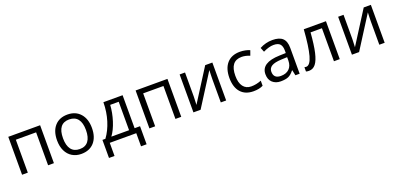

<svg xmlns="http://www.w3.org/2000/svg" viewBox="9 -1453 5271 2546"><g transform="rotate(-20 2644.5 -180.0)"><path d="M167 0H85.9V-535.2H535.2V0H453.1V-464.8H167Z M921.9 -476.1Q761.2 -476.1 761.2 -268.1Q761.2 -165.5 802.2 -111.8Q843.3 -58.1 922.9 -58.1Q1002.9 -57.6 1043.9 -111.3Q1085 -165 1085 -267.6Q1085 -370.1 1043.9 -422.9Q1002.9 -475.6 921.9 -476.1ZM1103 -63.5Q1037.1 9.8 920.9 9.8Q849.1 9.8 793.5 -23.9Q737.8 -57.6 707.5 -120.6Q677.2 -183.6 677.2 -268.1Q677.2 -398.4 742.7 -471.7Q808.1 -544.9 922.4 -544.9Q1036.1 -544.9 1102.5 -470.2Q1168.9 -395.5 1168.9 -266.6Q1168.9 -137.7 1103 -63.5Z M1621.1 -69.8V-471.2H1501Q1494.6 -362.8 1459.2 -251.7Q1423.8 -140.6 1371.1 -69.8ZM1775.9 185.1H1697.3V0H1323.2V185.1H1245.1V-69.8H1287.1Q1352.5 -158.7 1389.6 -278.3Q1426.8 -397.9 1428.2 -535.2H1699.2V-69.8H1775.9Z M1963.9 0H1882.8V-535.2H2332V0H2250V-464.8H1963.9Z M2580.1 -535.2V-195.8L2576.7 -106.9L2575.2 -79.1L2864.7 -535.2H2965.8V0H2890.1V-327.1L2891.6 -391.6L2894 -455.1L2605 0H2503.9V-535.2Z M3191.9 -265.1Q3191.4 -166.5 3231.4 -113.8Q3271.5 -61 3343.8 -61Q3416 -61 3486.8 -89.8V-18.1Q3433.1 9.8 3351.6 9.8Q3235.4 9.8 3171.9 -61.5Q3108.4 -132.8 3107.9 -265.6Q3108.4 -398.4 3172.9 -471.7Q3237.3 -544.9 3356.9 -544.9Q3395.5 -544.9 3434.1 -536.6Q3472.7 -528.3 3494.6 -517.1L3469.7 -448.2Q3407.7 -473.1 3355 -473.1Q3191.9 -473.1 3191.9 -265.1Z M3759.8 -57.1Q3835.4 -57.1 3878.4 -98.6Q3921.4 -140.1 3921.9 -214.8V-263.2L3840.8 -259.8Q3744.6 -255.9 3701.7 -229.5Q3658.7 -203.1 3658.7 -153.3Q3658.7 -57.6 3759.8 -57.1ZM4002.9 -365.2V0H3942.9L3926.8 -76.2H3922.9Q3883.3 -25.4 3843.3 -7.8Q3803.2 9.8 3733.9 9.8Q3664.6 9.8 3618.7 -31.2Q3573.7 -72.3 3573.7 -147.9Q3573.7 -310.1 3833 -317.9L3923.8 -320.8V-354Q3924.3 -417 3897 -447.3Q3869.6 -477.5 3806.2 -477.1Q3742.7 -477.1 3658.7 -436L3633.8 -498Q3718.3 -543.9 3814.5 -543.9Q3910.6 -543.9 3956.5 -501.5Q4002.4 -459 4002.9 -365.2Z M4568.8 0H4486.8V-465.8H4326.2Q4313 -292 4289.6 -189.9Q4266.1 -87.9 4228.8 -40.5Q4191.4 6.8 4133.8 6.8Q4107.4 6.8 4091.8 1V-59.1Q4102.5 -56.2 4116.2 -56.2Q4172.4 -56.2 4205.6 -174.8Q4238.8 -293.5 4255.9 -535.2H4568.8Z M4816.9 -535.2V-195.8L4813.5 -106.9L4812 -79.1L5101.6 -535.2H5202.6V0H5127V-327.1L5128.4 -391.6L5130.9 -455.1L4841.8 0H4740.7V-535.2Z"/></g></svg>

Font: OpenSans
Style: Regular
Weight: 400
Foundry: Ascender Corporation
Version: Version 1.10